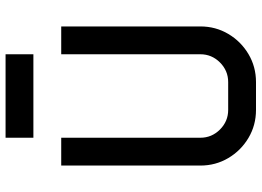

<svg xmlns="http://www.w3.org/2000/svg" viewBox="-145 -795 940 690"><g transform="rotate(-90 325.0 -450.0)"><path d="M375 0H275Q220 0 174.5 -27Q129 -54 102 -99.5Q75 -145 75 -200V-700H175V-200Q175 -159 204.5 -129.5Q234 -100 275 -100H375Q416 -100 445.5 -129.5Q475 -159 475 -200V-700H575V-200Q575 -145 548 -99.5Q521 -54 475.5 -27Q430 0 375 0ZM175 -900H475V-800H175Z"/></g></svg>

Font: Monoikos Medium
Style: Regular
Weight: 500
Designer: Brian Krent
Version: Version 0.088